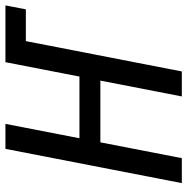

<svg xmlns="http://www.w3.org/2000/svg" viewBox="-11 -688 699 717"><g transform="rotate(-90 338.5 -329.5)"><path d="M336.9 0 396 -304.2H165.5L106.4 0H13.2L141.1 -658.7H234.4L180.7 -382.3H411.1L464.8 -658.7H676.8L662.1 -582.5H543.5L430.2 0Z"/></g></svg>

Font: Cousine
Style: Italic
Weight: 400
Italic angle: -12°
Monospace: yes
Designer: Steve Matteson
Foundry: Monotype Imaging Inc.
Version: Version 1.21